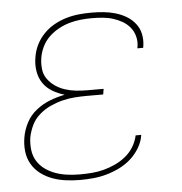

<svg xmlns="http://www.w3.org/2000/svg" viewBox="-44 -570 588 621"><g transform="rotate(-5 250.0 -260.0)"><path d="M192 8Q169 8 146 5Q123 2 102.5 -5.5Q82 -13 64.5 -26Q47 -39 36 -58Q25 -77 22.5 -99.5Q20 -122 24 -145Q28 -169 40 -192Q52 -215 73 -231.5Q94 -248 117.5 -257Q141 -266 166 -271Q145 -277 126.5 -288Q108 -299 96.5 -316Q85 -333 81.5 -355Q78 -377 82 -399Q85 -420 94.5 -439.5Q104 -459 119.5 -475Q135 -491 154 -501.5Q173 -512 193.5 -518Q214 -524 234.5 -526Q255 -528 275 -528Q296 -528 315.5 -526Q335 -524 353.5 -518.5Q372 -513 388 -503.5Q404 -494 416 -479Q428 -464 432 -445Q436 -426 433 -406L432 -400H413L414 -405Q417 -422 412.5 -439Q408 -456 397.5 -468.5Q387 -481 373 -489Q359 -497 343 -502Q327 -507 309 -508.5Q291 -510 274 -510Q256 -510 237.5 -508Q219 -506 201.5 -501Q184 -496 166.5 -486.5Q149 -477 135 -463.5Q121 -450 112.5 -432.5Q104 -415 101 -397Q98 -378 100 -360Q102 -342 112 -328Q122 -314 136.5 -304Q151 -294 168 -288.5Q185 -283 203 -281Q221 -279 240 -279H293L290 -261H237Q217 -261 197 -259.5Q177 -258 157 -253Q137 -248 117.5 -239Q98 -230 81.5 -215.5Q65 -201 56 -182Q47 -163 43 -143Q40 -122 42.5 -102Q45 -82 55 -66Q65 -50 80.5 -39Q96 -28 114.5 -21.5Q133 -15 153 -12.5Q173 -10 193 -10Q212 -10 231.5 -11.5Q251 -13 270 -18Q289 -23 307.5 -31.5Q326 -40 342 -53Q358 -66 368.5 -83.5Q379 -101 383 -120H402L401 -119Q398 -98 386 -78Q374 -58 357 -43Q340 -28 319.5 -18Q299 -8 277.5 -2Q256 4 234.5 6Q213 8 192 8Z"/></g></svg>

Font: Iosevka Thin Oblique
Style: Regular
Weight: 100
Italic angle: -9°
Monospace: yes
Designer: Belleve Invis
Foundry: Belleve Invis
Version: Version 32.5.0; ttfautohint (v1.8.4)